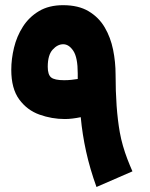

<svg xmlns="http://www.w3.org/2000/svg" viewBox="-20 -726 590 756"><path d="M297.9 -264.6Q304.2 -196.8 319.1 -129.2Q334 -61.5 359.9 10.3L501.5 -51.3Q491.2 -74.7 481.4 -100.1Q471.7 -125.5 464.1 -151.9Q456.5 -178.2 451.7 -205.1Q443.4 -252 439.2 -309.1Q435.1 -366.2 435.1 -432.6Q435.1 -481.9 425.3 -530.3Q415.5 -578.6 392.3 -618.2Q369.1 -657.7 329.1 -681.6Q289.1 -705.6 228.5 -705.6Q172.4 -705.6 133.3 -682.1Q94.2 -658.7 70.1 -620.8Q45.9 -583 35.2 -538.3Q24.4 -493.7 24.4 -451.2Q24.4 -377 55.7 -334.5Q86.9 -292 135.5 -274.7Q184.1 -257.3 235.4 -257.3Q250 -257.3 265.9 -259.3Q281.7 -261.2 297.9 -264.6ZM286.1 -415Q273.9 -413.1 260.5 -411.6Q247.1 -410.2 232.4 -410.2Q194.8 -410.2 181.4 -421.1Q168 -432.1 168 -462.9Q168 -509.3 187.3 -530.5Q206.5 -551.8 229 -551.8Q251.5 -551.8 268.8 -525.6Q286.1 -499.5 286.1 -437Z"/></svg>

Font: Estedad-VF-FD Black
Style: Regular
Weight: 900
Designer: Amin Abedi
Version: Version 4.000